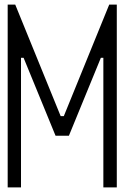

<svg xmlns="http://www.w3.org/2000/svg" viewBox="-20 -810 540 830"><path d="M484.9 0H426.8V-560.1H416L277.8 -223.1H220.2L82 -560.1H70.8V0H13.2V-790H45.9L242.2 -308.1H255.9L452.1 -790H484.9Z"/></svg>

Font: Steps Mono
Style: Regular
Weight: 400
Width: 3
Version: Version 1.000;PS 001.000;hotconv 1.0.70;makeotf.lib2.5.58329